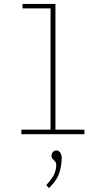

<svg xmlns="http://www.w3.org/2000/svg" viewBox="-20 -685 540 980"><path d="M89 0V-23H238V-642H95V-665H263V-23H411V0ZM230 275 216 260Q250 223 258.5 200Q267 177 267 157Q267 146 261 139Q255 132 249 126Q243 120 243 110Q243 99 250 91Q257 83 268 83Q280 83 287.5 94Q295 105 295 122Q295 153 284 193Q273 233 230 275Z"/></svg>

Font: Inconsolata ExtraLight
Style: Regular
Weight: 200
Monospace: yes
Designer: Raph Levien, Cyreal, Brenton Simpson
Foundry: Raph Levien, Cyreal, Google
Version: Version 3.001; ttfautohint (v1.8.2.53-6de2)